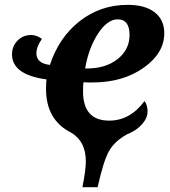

<svg xmlns="http://www.w3.org/2000/svg" viewBox="-20 -566 706 796"><path d="M579.1 -147Q591.8 -130.4 591.8 -104Q591.8 -77.1 569.3 -51.3Q546.9 -25.4 505.9 -8.8Q455.1 19.5 431.9 60.5Q408.7 101.6 384.8 210H321.8Q335.9 138.2 335.9 103Q335.9 20 274.9 -16.1Q170.9 -68.4 170.9 -196.8Q170.9 -224.6 172.9 -236.8Q29.8 -255.9 29.8 -340.8Q29.8 -374 52.5 -397.5Q75.2 -420.9 109.9 -420.9Q130.9 -420.9 153.8 -404.8Q130.9 -372.1 130.9 -345.2Q130.9 -303.2 187 -296.9Q224.1 -410.6 310.3 -478.3Q396.5 -545.9 509.8 -545.9Q581.5 -545.9 621.3 -514.9Q661.1 -483.9 661.1 -428.2Q661.1 -345.7 575.2 -284.9Q489.3 -224.1 362.8 -224.1H344.7Q335 -224.1 326.2 -225.1Q324.2 -213.4 324.2 -187Q324.2 -65.9 433.1 -65.9Q519 -65.9 579.1 -147ZM333 -282.2H341.8Q418.5 -282.2 467.8 -321.3Q517.1 -360.4 517.1 -420.9Q517.1 -485.8 467.8 -485.8Q424.8 -485.8 386 -426Q347.2 -366.2 333 -282.2Z"/></svg>

Font: Droid Serif
Style: Bold Italic
Weight: 700
Italic angle: -12°
Designer: Monotype Design team
Foundry: Monotype Imaging Inc.
Version: Version 1.03